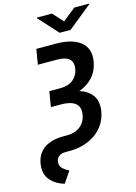

<svg xmlns="http://www.w3.org/2000/svg" viewBox="-164 -1018 936 1320"><g transform="rotate(-15 303.5 -357.5)"><path d="M1.4 41.2Q7.5 6 23.8 -20.1Q40.1 -46.2 65.7 -63.6Q91.3 -81 125 -89.7Q158.7 -98.4 199.6 -98.4H228Q256.4 -98.4 280 -105.8Q303.6 -113.3 321.6 -127.5Q339.5 -141.7 351.2 -161.9Q362.9 -182.2 367.2 -207.7Q376.4 -262.1 343.8 -288.4Q311.1 -314.6 241.8 -314.6H170.5L175.8 -347.3H175.4L188.2 -423.3H262.1Q326 -423.3 359.4 -452.1Q392.8 -480.8 400.2 -524.9Q408 -570.3 382.6 -594.6Q357.2 -619 295.1 -619H159.1L177.2 -727.3H312.9Q431.8 -727.3 491.1 -679.7Q550.1 -632.1 535.5 -542.6Q525.6 -480.5 488.1 -437.1Q450.6 -393.8 388.1 -370.4Q451.3 -350.1 479.9 -306.8Q508.5 -263.5 497.5 -197.4Q489.7 -149.5 465.4 -111.2Q441.1 -72.8 404.1 -46Q367.2 -19.2 319.2 -4.6Q271.3 9.9 216.3 9.9H188.2Q156.2 9.9 140.1 23.4Q123.9 36.9 120 58.6Q114.7 89.8 135.3 108.7Q155.5 127.5 180.4 138.5L126.1 218.8Q63.6 201.7 26.6 157.3Q-10.3 112.9 1.4 41.2ZM237.2 -933.9H343.4L410.5 -860.1L502.8 -933.9H608L607.2 -929L438.6 -792.6H360.8L236.5 -929Z"/></g></svg>

Font: Inter P Semi Bold
Style: Italic
Weight: 600
Italic angle: 9.39999°
Designer: Rasmus Andersson
Foundry: rsms
Version: Version 3.018;git-588b23468